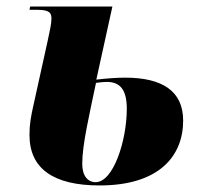

<svg xmlns="http://www.w3.org/2000/svg" viewBox="-20 -556 608 586"><path d="M284 10C466 10 539 -80 539 -188C539 -277 477 -319 362 -319C340 -319 307 -317 274 -313L323 -536H72L70 -526H95C133 -526 137 -515 137 -499C137 -483 132 -462 125 -429L83 -239C74 -199 70 -177 70 -144C70 -42 142 10 284 10ZM272 0C248 0 231 -19 231 -56C231 -115 253 -207 273 -303C287 -305 296 -306 306 -306C346 -306 367 -283 367 -224C367 -127 326 0 272 0Z"/></svg>

Font: Noto Serif Display Condensed Black
Style: Italic
Weight: 900
Width: 3
Italic angle: -12°
Designer: Monotype Design Team
Foundry: Monotype Imaging Inc.
Version: Version 2.009